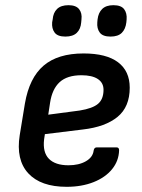

<svg xmlns="http://www.w3.org/2000/svg" viewBox="-20 -708 549 740"><path d="M237 12Q137 12 89 -40Q41 -92 56 -187L76 -309Q93 -408 148 -455Q203 -502 302 -502Q390 -502 435 -468Q480 -434 480 -370Q480 -296 433 -257.5Q386 -219 300 -209L153 -191L150 -171Q144 -121 168.5 -96Q193 -71 244 -71Q284 -71 311 -86.5Q338 -102 341 -128Q343 -140 353 -140H429Q439 -140 439 -129Q438 -88 412 -56Q386 -24 340.5 -6Q295 12 237 12ZM166 -266 287 -282Q337 -290 358 -308Q379 -326 379 -362Q379 -389 357 -403.5Q335 -418 294 -418Q239 -418 210 -391.5Q181 -365 173 -312ZM406 -567Q376 -567 364.5 -582.5Q353 -598 355 -622L356 -633Q359 -659 374 -673.5Q389 -688 417 -688Q447 -688 458.5 -672.5Q470 -657 468 -633L467 -622Q464 -596 449.5 -581.5Q435 -567 406 -567ZM232 -567Q202 -567 190.5 -582.5Q179 -598 181 -622L183 -633Q185 -659 200 -673.5Q215 -688 244 -688Q273 -688 285 -672.5Q297 -657 294 -633L293 -622Q291 -596 276 -581.5Q261 -567 232 -567Z"/></svg>

Font: Sofia Sans SemiBold
Style: Italic
Weight: 600
Italic angle: -9°
Designer: Botio Nikoltchev, Ani Petrova
Foundry: lettersoup
Version: Version 4.100-B